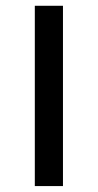

<svg xmlns="http://www.w3.org/2000/svg" viewBox="-20 -628 330 648"><path d="M97.5 0V-608.5H192.5V0Z"/></svg>

Font: Anek Gurmukhi Medium
Style: Regular
Weight: 500
Designer: Sarang Kulkarni (Gurmukhi), Yesha Goshar (Latin)
Foundry: Ek Type
Version: Version 1.003